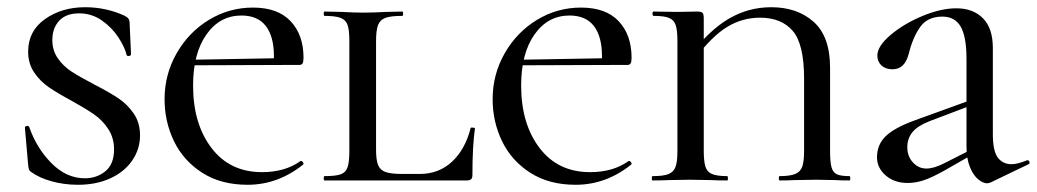

<svg xmlns="http://www.w3.org/2000/svg" viewBox="-20 -500 2873 532"><path d="M241 -266Q282 -245 307.5 -228Q333 -211 350.5 -185.5Q368 -160 368 -125Q368 -87 346.5 -55.5Q325 -24 286 -6Q247 12 196 12Q158 12 123.5 2.5Q89 -7 67 -23Q62 -26 60.5 -30Q59 -34 58 -43L49 -146Q49 -150 54 -151Q59 -152 61 -148Q81 -90 122.5 -48Q164 -6 215 -6Q248 -6 272 -25.5Q296 -45 296 -86Q296 -118 280 -142.5Q264 -167 240 -183.5Q216 -200 178 -221Q139 -242 115 -258.5Q91 -275 74.5 -299.5Q58 -324 58 -357Q58 -414 104.5 -447Q151 -480 216 -480Q273 -480 324 -457Q332 -453 335 -449.5Q338 -446 339 -439L343 -350Q343 -346 338 -345Q333 -344 331 -347Q326 -369 308 -396.5Q290 -424 262 -443.5Q234 -463 199 -463Q163 -463 144 -442.5Q125 -422 125 -389Q125 -360 140.5 -338Q156 -316 178.5 -301.5Q201 -287 241 -266Z M436 -225Q436 -294 469.5 -352.5Q503 -411 559 -445Q615 -479 681 -479Q750 -479 785.5 -441Q821 -403 821 -340Q821 -329 818.5 -324.5Q816 -320 809 -320H738Q739 -328 739 -344Q739 -399 716.5 -428Q694 -457 649 -457Q589 -457 552 -404.5Q515 -352 515 -263Q515 -157 566 -90Q617 -23 706 -23Q770 -23 813 -54H814Q817 -54 819.5 -50.5Q822 -47 820 -44Q750 12 666 12Q592 12 540 -21.5Q488 -55 462 -109Q436 -163 436 -225ZM484 -334 766 -339V-320L485 -319Z M1094 -18H1143Q1196 -18 1232.5 -52Q1269 -86 1284 -145Q1284 -147 1290 -146.5Q1296 -146 1296 -144Q1289 -96 1289 -15Q1289 -7 1285.5 -3.5Q1282 0 1273 0H879Q877 0 877 -6Q877 -12 879 -12Q910 -12 924 -17Q938 -22 943 -36.5Q948 -51 948 -81V-387Q948 -417 943 -431Q938 -445 923.5 -450.5Q909 -456 879 -456Q877 -456 877 -462Q877 -468 879 -468L925 -467Q965 -465 987 -465Q1011 -465 1051 -467L1095 -468Q1097 -468 1097 -462Q1097 -456 1095 -456Q1063 -456 1048 -450.5Q1033 -445 1027.5 -430.5Q1022 -416 1022 -386V-85Q1022 -57 1027.5 -43Q1033 -29 1048 -23.5Q1063 -18 1094 -18Z M1345 -225Q1345 -294 1378.5 -352.5Q1412 -411 1468 -445Q1524 -479 1590 -479Q1659 -479 1694.5 -441Q1730 -403 1730 -340Q1730 -329 1727.5 -324.5Q1725 -320 1718 -320H1647Q1648 -328 1648 -344Q1648 -399 1625.5 -428Q1603 -457 1558 -457Q1498 -457 1461 -404.5Q1424 -352 1424 -263Q1424 -157 1475 -90Q1526 -23 1615 -23Q1679 -23 1722 -54H1723Q1726 -54 1728.5 -50.5Q1731 -47 1729 -44Q1659 12 1575 12Q1501 12 1449 -21.5Q1397 -55 1371 -109Q1345 -163 1345 -225ZM1393 -334 1675 -339V-320L1394 -319Z M1995 -12Q1997 -12 1997 -6Q1997 0 1995 0Q1967 0 1951 -1L1891 -2L1832 -1Q1816 0 1788 0Q1786 0 1786 -6Q1786 -12 1788 -12Q1818 -12 1832 -17.5Q1846 -23 1851.5 -37Q1857 -51 1857 -81V-387Q1857 -417 1852 -431Q1847 -445 1833.5 -450.5Q1820 -456 1791 -456Q1788 -456 1788 -462Q1788 -468 1791 -468L1856 -467L1911 -468Q1923 -468 1926.5 -464.5Q1930 -461 1930 -449V-83Q1930 -53 1934.5 -38.5Q1939 -24 1952.5 -18Q1966 -12 1995 -12ZM2117 -480Q2189 -480 2234.5 -439.5Q2280 -399 2280 -312V-81Q2280 -51 2284 -36.5Q2288 -22 2299 -17Q2310 -12 2334 -12Q2336 -12 2336 -6Q2336 0 2334 0Q2309 0 2295 -1L2242 -2L2181 -1Q2166 0 2140 0Q2138 0 2138 -6Q2138 -12 2140 -12Q2169 -12 2183.5 -18Q2198 -24 2203 -38.5Q2208 -53 2208 -83V-282Q2208 -378 2176.5 -414.5Q2145 -451 2086 -451Q2037 -451 1995 -425.5Q1953 -400 1906 -338L1894 -349Q1946 -417 2000 -448.5Q2054 -480 2117 -480Z M2716 8Q2704 8 2690.5 -3Q2677 -14 2667.5 -37Q2658 -60 2658 -95V-337Q2658 -398 2642 -426Q2626 -454 2591 -454Q2550 -454 2529.5 -425Q2509 -396 2498 -351Q2487 -308 2453 -308Q2434 -308 2422.5 -318.5Q2411 -329 2411 -346Q2411 -372 2447.5 -403Q2484 -434 2535.5 -455.5Q2587 -477 2630 -477Q2676 -477 2703.5 -449.5Q2731 -422 2731 -367V-129Q2731 -81 2745 -63Q2759 -45 2783 -45Q2799 -45 2826 -56H2827Q2831 -56 2832.5 -51.5Q2834 -47 2830 -45L2724 6ZM2410 -64Q2410 -99 2434 -122.5Q2458 -146 2516 -167L2676 -225L2679 -211L2555 -164Q2522 -151 2508 -133.5Q2494 -116 2494 -92Q2494 -67 2509.5 -50Q2525 -33 2547 -33Q2568 -33 2597 -48L2686 -93L2687 -79L2596 -27Q2562 -8 2539.5 -0.5Q2517 7 2495 7Q2458 7 2434 -14Q2410 -35 2410 -64Z"/></svg>

Font: Cormorant Unicase Medium
Style: Regular
Weight: 500
Designer: Christian Thalmann (Catharsis Fonts)
Foundry: Catharsis Fonts
Version: Version 4.000